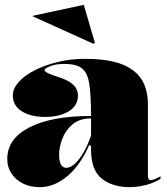

<svg xmlns="http://www.w3.org/2000/svg" viewBox="-20 -758 688 793"><path d="M331 -515Q399 -515 448 -503.5Q497 -492 529 -468Q561 -444 576 -408.5Q591 -373 591 -325V-32Q591 -25 593.5 -19.5Q596 -14 603 -14Q609 -14 619 -18Q629 -22 643 -30V-20Q629 -10 608 -2Q587 6 563 10.5Q539 15 516 15Q444 15 400 -20.5Q356 -56 356 -140Q356 -142 356 -143.5Q356 -145 356 -147.5Q356 -150 356 -154L349 -160Q331 -119 308.5 -86.5Q286 -54 259.5 -31.5Q233 -9 204 3Q175 15 144 15Q105 15 75 0Q45 -15 27.5 -41Q10 -67 10 -101Q10 -185 101.5 -232Q193 -279 356 -279Q356 -366 348.5 -412.5Q341 -459 317.5 -476.5Q294 -494 246 -494Q222 -494 203.5 -489.5Q185 -485 174.5 -479Q164 -473 164 -469Q164 -463 178 -456Q192 -449 229 -437Q302 -413 302 -364Q302 -321 263.5 -298Q225 -275 166 -275Q108 -275 70.5 -298Q33 -321 33 -364Q33 -392 57 -419Q81 -446 123 -467.5Q165 -489 218.5 -502Q272 -515 331 -515ZM356 -269Q308 -269 279 -244Q250 -219 237 -184Q224 -149 224 -119Q224 -101 227.5 -89Q231 -77 237.5 -71Q244 -65 254 -65Q264 -65 276 -72Q288 -79 301.5 -94.5Q315 -110 329 -135.5Q343 -161 356 -198ZM366 -577 112 -692 326 -738 372 -581Z"/></svg>

Font: Kalnia
Style: Bold
Weight: 700
Designer: Frida Medrano
Foundry: Frida Medrano
Version: Version 1.105